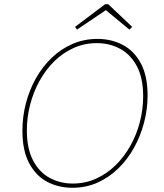

<svg xmlns="http://www.w3.org/2000/svg" viewBox="-20 -882 776 908"><path d="M322 6Q258 6 204.5 -21.5Q151 -49 118.5 -109Q86 -169 86 -264Q86 -330 102.5 -393.5Q119 -457 150 -512Q181 -567 225 -609Q269 -651 323.5 -674.5Q378 -698 441 -698Q506 -698 560 -670Q614 -642 646 -582.5Q678 -523 678 -430Q678 -366 661.5 -303Q645 -240 614.5 -184.5Q584 -129 540 -86Q496 -43 441.5 -18.5Q387 6 322 6ZM324 -14Q383 -14 434 -37Q485 -60 526 -100Q567 -140 596.5 -192.5Q626 -245 641.5 -305Q657 -365 657 -426Q657 -513 627.5 -568.5Q598 -624 548.5 -651Q499 -678 438 -678Q379 -678 328 -655Q277 -632 236.5 -592Q196 -552 167 -499.5Q138 -447 122.5 -387Q107 -327 107 -266Q107 -180 136 -124Q165 -68 214.5 -41Q264 -14 324 -14ZM344 -742 335 -755 477 -862H492L605 -755L592 -742L477 -837H485Z"/></svg>

Font: Bitter Thin Thin
Style: Italic
Weight: 250
Italic angle: -9°
Version: Version 2.002